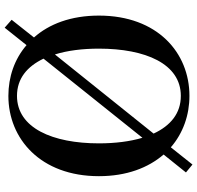

<svg xmlns="http://www.w3.org/2000/svg" viewBox="-31 -784 847 825"><g transform="rotate(-90 392.5 -371.5)"><path d="M189 -370C189 -569 255 -722 393 -722C467 -722 519 -679 553 -608L213 -183C197 -237 189 -300 189 -370ZM571 -559C588 -505 596 -440 596 -370C596 -170 531 -18 393 -18C318 -18 265 -62 231 -135ZM393 -759C209 -759 48 -621 48 -370C48 -251 84 -158 141 -92L64 4L98 32L172 -61C233 -8 311 19 393 19C578 19 738 -118 738 -370C738 -490 702 -584 644 -649L720 -745L686 -775L611 -681C551 -733 474 -759 393 -759Z"/></g></svg>

Font: Noto Serif JP
Style: Bold
Weight: 700
Designer: Ryoko NISHIZUKA 西塚涼子 (kana & ideographs); Frank Grießhammer (Latin, Greek & Cyrillic); Wenlong ZHANG 张文龙 (bopomofo); San
Foundry: Adobe
Version: Version 2.001;hotconv 1.1.0;makeotfexe 2.6.0